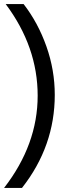

<svg xmlns="http://www.w3.org/2000/svg" viewBox="-30 -727 360 943"><path d="M78 196H-10Q155 -17 155 -257Q155 -497 -2 -707H86Q157 -615 198 -499Q239 -383 239 -261Q239 -9 78 196Z"/></svg>

Font: Hind Madurai
Style: Regular
Weight: 400
Designer: Jyotish Sonowal
Foundry: Indian Type Foundry
Version: Version 1.001;PS 1.0;hotconv 1.0.86;makeotf.lib2.5.63406; tt